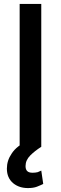

<svg xmlns="http://www.w3.org/2000/svg" viewBox="-20 -747 310 977"><path d="M80 0V-727H190V0ZM48 186Q15 159 15 111Q15 70 39 35Q65 -6 127 -33L190 0Q157 21 134 44Q110 68 110 98Q110 115 118 123Q126 132 146 132Q160 132 172 129L190 121L200 189Q193 193 168 203Q150 210 122 210Q78 210 48 186Z"/></svg>

Font: Sinter Medium
Style: Regular
Weight: 500
Foundry: Adobe & rsms
Version: Version 1.000